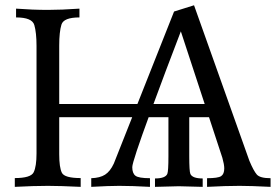

<svg xmlns="http://www.w3.org/2000/svg" viewBox="-20 -727 1087 747"><path d="M293.9 0Q213.4 -3.9 166.5 -3.9Q111.8 -3.9 37.6 0V-34.2Q100.1 -34.2 111.1 -56.9Q122.1 -79.6 122.1 -129.9V-548.3Q122.1 -600.1 113.5 -629.6Q105 -659.2 42.5 -659.2V-693.4Q106.9 -688.5 166.5 -688.5Q218.8 -688.5 289.1 -693.4V-659.2Q227.5 -659.2 219 -631.1Q210.4 -603 210.4 -549.3V-127Q210.4 -75.7 220.7 -54.9Q231 -34.2 293.9 -34.2ZM776.4 -322.3 683.6 -605Q619.1 -437 577.1 -322.3ZM1032.7 0Q956.1 -3.9 912.1 -3.9Q857.4 -3.9 785.6 0V-33.7Q828.1 -33.7 840.3 -41.7Q852.5 -49.8 852.5 -71.8Q852.5 -86.9 845.2 -112.8L787.6 -288.1H716.3V-119.6Q716.3 -60.5 720.7 -50.3Q728.5 -32.7 768.6 -32.7V0L675.8 -2.4L583 0V-32.7Q623 -32.7 630.9 -50.3Q635.3 -60.5 635.3 -119.6V-288.1H564.5Q494.6 -97.7 494.6 -76.7Q494.6 -52.7 507.1 -43.2Q519.5 -33.7 563.5 -33.7V0Q493.7 -3.9 443.8 -3.9Q403.8 -3.9 335 0V-33.7Q368.7 -34.7 388.7 -47.4Q408.7 -60.1 422.9 -90.8L657.2 -682.1L734.9 -706.5L950.2 -101.6Q966.8 -62 979.2 -47.9Q991.7 -33.7 1032.7 -33.7ZM794.4 -271H198.7V-322.3H794.4Z"/></svg>

Font: Kelvinch
Style: Regular
Weight: 400
Designer: Paul James MIller
Foundry: High-Logic / Made with FontCreator
Version: Version 3.30 September 23, 2016